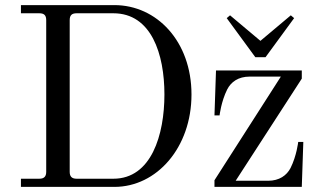

<svg xmlns="http://www.w3.org/2000/svg" viewBox="-20 -732 1260 752"><path d="M820 0H1162L1168 -176H1148C1148 -176 1142 -122 1118 -74C1103 -45 1074 -24 1030 -24H903L1162 -424V-456H826L820 -280H840C840 -280 846 -334 870 -382C885 -411 913 -432 958 -432H1080L820 -26ZM868 -661 980 -508H1020L1132 -661L1119 -672L1000 -572L881 -672ZM62 0H428C594 0 730 -154 730 -362C730 -570 594 -712 428 -712H62V-680H134C153 -680 161 -672 161 -653V-59C161 -41 153 -32 134 -32H62ZM253 -59V-653C253 -672 261 -680 280 -680H424C573 -680 624 -520 624 -362C624 -204 573 -32 424 -32H280C261 -32 253 -41 253 -59Z"/></svg>

Font: Old Standard
Style: Regular
Weight: 400
Designer: Alexey Kryukov <alexios@thessalonica.org.ru>
Version: Version 2.0